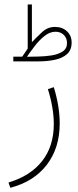

<svg xmlns="http://www.w3.org/2000/svg" viewBox="-20 -596 353 873"><path d="M81.1 -338.4Q86.4 -346.2 93.3 -356.4Q100.1 -366.7 106 -375V-575.7H125V-404.3Q146.5 -426.8 171.6 -450.2Q196.8 -473.6 230 -473.6Q263.2 -473.6 284.4 -453.9Q305.7 -434.1 305.7 -402.3Q305.7 -368.7 284.9 -350.1Q264.2 -331.5 229.7 -324.2Q195.3 -316.9 154.8 -316.9H40.5V-338.4ZM154.3 -338.9Q184.1 -339.4 214.1 -344Q244.1 -348.6 264.4 -361.6Q284.7 -374.5 284.7 -399.9Q284.7 -422.9 270 -437.3Q255.4 -451.7 232.4 -451.7Q206.5 -451.7 182.1 -432.1Q157.7 -412.6 137.5 -386Q117.2 -359.4 102.5 -337.9ZM26.9 257.8 18.6 233.9Q118.2 204.1 171.4 136.5Q224.6 68.8 224.6 -31.7Q224.6 -104.5 197.8 -190.9L224.6 -199.7Q251.5 -111.8 251.5 -34.7Q251.5 77.1 192.6 153.6Q133.8 230 26.9 257.8Z"/></svg>

Font: Vazirmatn RD Thin
Style: Regular
Weight: 100
Designer: Saber Rastikerdar
Foundry: Saber Rastikerdar
Version: Version 32.102